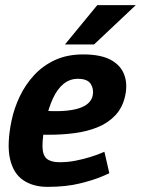

<svg xmlns="http://www.w3.org/2000/svg" viewBox="-20 -720 549 748"><path d="M386.7 -128.7 406 -45Q406 -45 376 -32Q346 -19 291.8 -5.5Q237.7 8 165 8L212.3 -88Q244.7 -88 275.5 -94.2Q306.3 -100.3 331.7 -108.3Q357 -116.3 371.8 -122.5Q386.7 -128.7 386.7 -128.7ZM25 -250H158.3Q145 -185.3 145.5 -150Q146 -114.7 162.5 -101.3Q179 -88 212.3 -88L165 8Q109 8 70.5 -18Q32 -44 19 -101Q6 -158 25 -250ZM304 -508Q372.3 -508 411.2 -487Q450 -466 463.8 -429.5Q477.7 -393 467.7 -347Q457.7 -301 429.5 -271Q401.3 -241 360.8 -224.5Q320.3 -208 271.7 -201.5Q223 -195 171 -195L94 -196L166.3 -287.7Q207 -285.7 237.8 -288.7Q268.7 -291.7 290.2 -299Q311.7 -306.3 324.5 -318.5Q337.3 -330.7 341 -347Q346.3 -372.3 333.7 -392.7Q321 -413 283.3 -413Q251.7 -413 227.3 -393Q203 -373 186.2 -336.5Q169.3 -300 158.3 -250H25Q35 -298 56.8 -344Q78.7 -390 112.7 -427Q146.7 -464 194.2 -486Q241.7 -508 304 -508ZM509 -700 346.3 -546.7H233L359 -700Z"/></svg>

Font: Epunda Sans Light
Style: Italic
Weight: 300
Italic angle: -12.0243°
Designer: Simon Atzbach
Foundry: typofactur
Version: Version 2.204